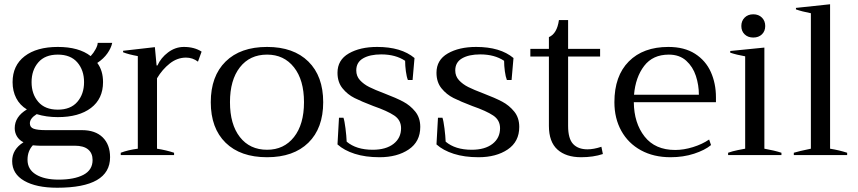

<svg xmlns="http://www.w3.org/2000/svg" viewBox="-20 -727 4023 900"><path d="M496 10Q496 153 248 153Q150 153 93.5 120.5Q37 88 37 28Q37 -27 90 -60Q69 -71 59 -88.5Q49 -106 49 -126Q49 -180 106 -214Q73 -234 56 -267Q39 -300 39 -342Q39 -420 95.5 -463.5Q152 -507 251 -507Q350 -507 405 -464Q419 -479 428.5 -497Q438 -515 438 -526H506Q501 -502 483.5 -477Q466 -452 436 -432Q463 -396 463 -342Q463 -264 406.5 -221Q350 -178 251 -178Q197 -178 152 -192Q120 -172 120 -149Q120 -130 138 -123.5Q156 -117 195 -117H364Q427 -117 461.5 -83Q496 -49 496 10ZM128 -342Q128 -286 159.5 -249.5Q191 -213 251 -213Q311 -213 342.5 -249.5Q374 -286 374 -342Q374 -398 342.5 -434.5Q311 -471 251 -471Q191 -471 159.5 -434.5Q128 -398 128 -342ZM414 23Q414 -9 393 -26.5Q372 -44 330 -44H165Q154 -44 134 -46Q109 -19 109 22Q109 67 148.5 91Q188 115 255 115Q328 115 371 92.5Q414 70 414 23Z M546 -11Q580 -24 626 -30V-464Q582 -472 557 -482V-489L706 -506L714 -420H718Q734 -456 768 -481.5Q802 -507 842 -507Q891 -507 925 -485L908 -438Q883 -457 852 -457Q811 -457 776 -429.5Q741 -402 716 -360V-30Q760 -23 796 -11V0H546Z M968 -248Q968 -370 1037.5 -438.5Q1107 -507 1232 -507Q1356 -507 1425.5 -438.5Q1495 -370 1495 -248Q1495 -126 1425.5 -58Q1356 10 1232 10Q1107 10 1037.5 -58Q968 -126 968 -248ZM1405 -248Q1405 -352 1358 -411.5Q1311 -471 1232 -471Q1151 -471 1104.5 -411.5Q1058 -352 1058 -248Q1058 -144 1104.5 -84.5Q1151 -25 1232 -25Q1311 -25 1358 -84.5Q1405 -144 1405 -248Z M1562 -50 1569 -175H1590Q1595 -161 1599.5 -125Q1604 -89 1605 -63Q1650 -25 1727 -25Q1789 -25 1824.5 -52.5Q1860 -80 1860 -126Q1860 -164 1828 -185.5Q1796 -207 1730 -230Q1675 -251 1642 -267.5Q1609 -284 1585.5 -313Q1562 -342 1562 -386Q1562 -446 1615 -476.5Q1668 -507 1748 -507Q1861 -507 1923 -455L1914 -352H1892Q1886 -367 1882.5 -393Q1879 -419 1879 -442Q1834 -472 1767 -472Q1714 -472 1682 -453.5Q1650 -435 1650 -397Q1650 -370 1667.5 -351Q1685 -332 1711 -319Q1737 -306 1782 -289Q1837 -268 1870 -250.5Q1903 -233 1926.5 -204Q1950 -175 1950 -132Q1950 -63 1896 -26.5Q1842 10 1759 10Q1693 10 1643 -6Q1593 -22 1562 -50Z M2026 -50 2033 -175H2054Q2059 -161 2063.5 -125Q2068 -89 2069 -63Q2114 -25 2191 -25Q2253 -25 2288.5 -52.5Q2324 -80 2324 -126Q2324 -164 2292 -185.5Q2260 -207 2194 -230Q2139 -251 2106 -267.5Q2073 -284 2049.5 -313Q2026 -342 2026 -386Q2026 -446 2079 -476.5Q2132 -507 2212 -507Q2325 -507 2387 -455L2378 -352H2356Q2350 -367 2346.5 -393Q2343 -419 2343 -442Q2298 -472 2231 -472Q2178 -472 2146 -453.5Q2114 -435 2114 -397Q2114 -370 2131.5 -351Q2149 -332 2175 -319Q2201 -306 2246 -289Q2301 -268 2334 -250.5Q2367 -233 2390.5 -204Q2414 -175 2414 -132Q2414 -63 2360 -26.5Q2306 10 2223 10Q2157 10 2107 -6Q2057 -22 2026 -50Z M2806 -5Q2761 10 2704 10Q2633 10 2593 -26Q2553 -62 2553 -137V-462H2466V-498H2553V-553Q2591 -569 2600 -633H2643V-498H2793V-462H2643V-137Q2643 -77 2666.5 -52Q2690 -27 2734 -27Q2763 -27 2799 -39Z M3336 -248H2951Q2952 -150 3001.5 -87Q3051 -24 3145 -24Q3185 -24 3228.5 -37.5Q3272 -51 3304 -73L3313 -47Q3284 -23 3233.5 -6.5Q3183 10 3123 10Q3044 10 2984.5 -22.5Q2925 -55 2892.5 -113.5Q2860 -172 2860 -248Q2860 -371 2927.5 -439Q2995 -507 3113 -507Q3188 -507 3238 -475Q3288 -443 3312 -389.5Q3336 -336 3336 -271ZM3256 -283Q3256 -328 3242 -371Q3228 -414 3196.5 -442.5Q3165 -471 3115 -471Q3040 -471 2999.5 -418Q2959 -365 2952 -283Z M3455 -605Q3455 -629 3470.5 -644.5Q3486 -660 3511 -660Q3536 -660 3551.5 -644.5Q3567 -629 3567 -605Q3567 -581 3551.5 -566Q3536 -551 3511 -551Q3486 -551 3470.5 -566Q3455 -581 3455 -605ZM3393 -11Q3412 -18 3439 -23.5Q3466 -29 3473 -30V-463Q3433 -470 3403 -480V-488L3563 -504V-30Q3609 -22 3643 -11V0H3393Z M3701 -11Q3723 -18 3781 -30V-665Q3739 -673 3711 -683V-690L3871 -707V-30Q3914 -23 3951 -11V0H3701Z"/></svg>

Font: Trirong
Style: Regular
Weight: 400
Designer: Katatrad Team
Foundry: CadsonDemak
Version: Version 1.001